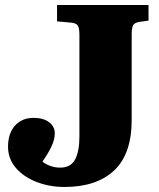

<svg xmlns="http://www.w3.org/2000/svg" viewBox="-20 -730 631 764"><path d="M236 14Q177 14 125.5 -6Q74 -26 43 -62Q12 -98 12 -146Q12 -199 39.5 -230Q67 -261 114 -261Q152 -261 175 -244Q198 -227 198 -200Q198 -175 185 -147.5Q172 -120 149 -87Q161 -77 179.5 -70Q198 -63 220 -63Q261 -63 278.5 -95Q296 -127 296 -187V-591Q296 -617 290 -627.5Q284 -638 262 -640L207 -645V-710H571V-648L535 -643Q516 -640 510 -630Q504 -620 504 -594V-253Q504 -117 434 -51.5Q364 14 236 14Z"/></svg>

Font: Literata 36pt ExtraBold
Style: Regular
Weight: 800
Designer: Latin by Veronika Burian and Jose Scaglione. Greek by Irene Vlachou. Cyrillic by Vera Evstafieva.
Foundry: TypeTogether
Version: Version 3.002